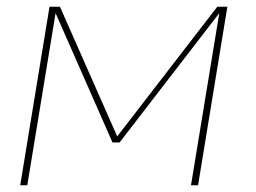

<svg xmlns="http://www.w3.org/2000/svg" viewBox="-20 -550 760 570"><path d="M40 0H61L145 -511L314 -127H335L631 -511L547 0H568L655 -530H625L328 -145L158 -530H127Z"/></svg>

Font: Iosevka Sparkle Thin
Style: Italic
Weight: 100
Italic angle: -9°
Designer: Belleve Invis
Foundry: Belleve Invis
Version: Version 4.5.0; ttfautohint (v1.8.3)